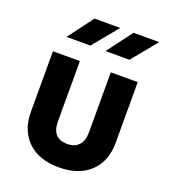

<svg xmlns="http://www.w3.org/2000/svg" viewBox="-143 -889 887 1004"><g transform="rotate(20 300.0 -387.5)"><path d="M300 10Q189 10 126.5 -50Q64 -110 64 -214V-550H214V-215Q214 -120 300 -120Q341 -120 363.5 -144.5Q386 -169 386 -215V-550H536V-214Q536 -109 473 -49.5Q410 10 300 10ZM322 -645 427 -785H570L455 -645ZM105 -645 210 -785H353L238 -645Z"/></g></svg>

Font: NKDuy Mono ExtraBold
Style: Regular
Weight: 800
Monospace: yes
Designer: NKDuy
Foundry: NKDuy
Version: Version 2.251; ttfautohint (v1.8.4.7-5d5b)